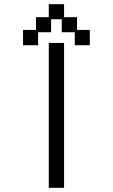

<svg xmlns="http://www.w3.org/2000/svg" viewBox="-20 -869 540 917"><path d="M90 -726H152V-787H213V-849H286V-787H348V-726H409V-653H337V-715H275V-777H224V-715H162V-653H90ZM213 -664H286V28H213Z"/></svg>

Font: DotGothic16
Style: Regular
Weight: 400
Designer: Fontworks Inc.
Foundry: Fontworks Inc.
Version: Version 1.100